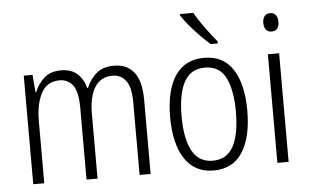

<svg xmlns="http://www.w3.org/2000/svg" viewBox="-53 -846 1506 937"><g transform="rotate(-5 700.0 -377.5)"><path d="M516 -542Q580 -542 614.5 -498.5Q649 -455 649 -363V0H595V-357Q595 -430 570.5 -462Q546 -494 505 -494Q448 -494 418.5 -448Q389 -402 389 -316V0H335V-352Q335 -430 311 -462Q287 -494 246 -494Q184 -494 156 -441Q128 -388 128 -307V0H74V-532H117L124 -446H127Q143 -485 173.5 -513.5Q204 -542 257 -542Q308 -542 337.5 -514.5Q367 -487 377 -445H381Q400 -490 432 -516Q464 -542 516 -542Z M1146 -267Q1146 -136 1098.5 -63Q1051 10 957 10Q865 10 816.5 -63.5Q768 -137 768 -267Q768 -399 816 -470.5Q864 -542 958 -542Q1052 -542 1099 -469Q1146 -396 1146 -267ZM824 -267Q824 -157 856.5 -97.5Q889 -38 957 -38Q1026 -38 1058 -96.5Q1090 -155 1090 -267Q1090 -373 1059.5 -433.5Q1029 -494 958 -494Q888 -494 856 -435.5Q824 -377 824 -267ZM925 -765Q945 -729 975 -688Q1005 -647 1031 -616V-606H996Q974 -625 948 -651.5Q922 -678 898.5 -706Q875 -734 860 -757V-765Z M1298 -731Q1317 -731 1326 -718.5Q1335 -706 1335 -686Q1335 -641 1298 -641Q1280 -641 1270.5 -653Q1261 -665 1261 -686Q1261 -706 1270 -718.5Q1279 -731 1298 -731ZM1325 -532V0H1270V-532Z"/></g></svg>

Font: Noto Sans Gurmukhi Condensed Light
Style: Regular
Weight: 300
Width: 3
Designer: Jelle Bosma - Monotype Design Team
Foundry: Monotype Imaging Inc.
Version: Version 2.004; ttfautohint (v1.8.4.7-5d5b)